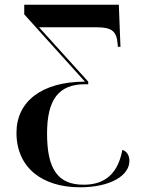

<svg xmlns="http://www.w3.org/2000/svg" viewBox="-20 -556 614 816"><path d="M320 240C451 240 530 189 530 128C530 106 520 87 500 81C477 207 399 229 335 229C227 229 180 164 180 12C180 -133 229 -198 342 -198H355V-209L146 -440H392C455 -440 476 -423 480 -369L481 -357H492L485 -536H83V-495L341 -209C157 -209 50 -124 50 8C50 157 160 240 320 240Z"/></svg>

Font: Noto Serif Display SemiBold
Style: Regular
Weight: 600
Designer: Monotype Design Team
Foundry: Monotype Imaging Inc.
Version: Version 2.009